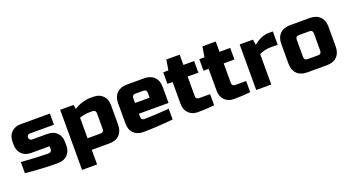

<svg xmlns="http://www.w3.org/2000/svg" viewBox="-53 -1290 3846 2101"><g transform="rotate(-20 1870.0 -240.0)"><path d="M30 -140Q233 -125 350 -125Q365 -125 375 -135Q385 -145 385 -160V-195H170Q102 -195 61 -236Q20 -277 20 -345V-380Q20 -448 61 -489Q102 -530 170 -530H510V-400H230Q215 -400 205 -390Q195 -380 195 -365Q195 -350 205 -340Q215 -330 230 -330H410Q478 -330 519 -289Q560 -248 560 -180V-140Q560 -72 519 -31Q478 10 410 10Q233 10 30 -10Z M925 -395Q872 -395 805 -375V-135H955Q995 -135 995 -175V-360Q995 -375 985 -385Q975 -395 960 -395ZM805 0V170H630V-530H785L795 -480Q842 -511 891.5 -525.5Q941 -540 975 -540H1020Q1088 -540 1129 -499Q1170 -458 1170 -390V-160Q1170 -85 1127.5 -42.5Q1085 0 1010 0Z M1465 -415Q1425 -415 1425 -375V-320H1595V-375Q1595 -415 1555 -415ZM1750 -10Q1557 10 1400 10Q1332 10 1291 -31Q1250 -72 1250 -140V-380Q1250 -455 1292.5 -497.5Q1335 -540 1410 -540H1610Q1685 -540 1727.5 -497.5Q1770 -455 1770 -380V-195H1425V-155Q1425 -140 1435 -130Q1445 -120 1460 -120Q1559 -120 1750 -135Z M2230 0Q2133 10 2040 10Q1972 10 1931 -31Q1890 -72 1890 -140V-395H1830V-530H1890L1910 -650H2065V-530H2190V-395H2065V-165Q2065 -150 2075 -140Q2085 -130 2100 -130H2230Z M2650 0Q2553 10 2460 10Q2392 10 2351 -31Q2310 -72 2310 -140V-395H2250V-530H2310L2330 -650H2485V-530H2610V-395H2485V-165Q2485 -150 2495 -140Q2505 -130 2520 -130H2650Z M3025 -385Q2962 -385 2895 -355V0H2720V-530H2875L2885 -465Q2971 -540 3065 -540H3110V-385Z M3700 -150Q3700 -75 3657.5 -32.5Q3615 10 3540 10H3310Q3235 10 3192.5 -32.5Q3150 -75 3150 -150V-380Q3150 -455 3192.5 -497.5Q3235 -540 3310 -540H3540Q3615 -540 3657.5 -497.5Q3700 -455 3700 -380ZM3525 -365Q3525 -405 3485 -405H3365Q3325 -405 3325 -365V-165Q3325 -125 3365 -125H3485Q3525 -125 3525 -165Z"/></g></svg>

Font: Russo One
Style: Regular
Weight: 400
Designer: Jovanny lemonad
Foundry: Jovanny Lemonad
Version: Version 1.001